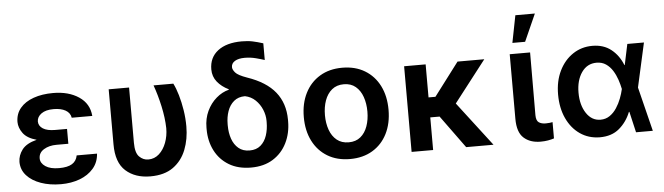

<svg xmlns="http://www.w3.org/2000/svg" viewBox="-49 -975 4078 1180"><g transform="rotate(-5 1990.5 -384.5)"><path d="M351.6 -285.2V-233.7H278.4Q232.6 -233.7 200.5 -214.1Q168.3 -194.6 168.3 -159.4Q168.3 -130 198.3 -109.7Q228.3 -89.5 282 -89.5Q335.2 -89.5 362.7 -106.7Q390.3 -123.9 396.3 -158H522Q518.5 -104.4 486 -66.8Q453.5 -29.1 401.3 -9.6Q349.1 9.9 285.5 9.9Q216.6 9.9 161.8 -9.6Q106.9 -29.1 74.9 -64.6Q43 -100.1 42.6 -148.4Q43 -188.9 69.4 -223.9Q95.9 -258.9 159.8 -274.9Q101.2 -291.2 76.7 -324.8Q52.2 -358.3 51.8 -394.2Q52.2 -444.6 81.9 -479.9Q111.5 -515.3 164.1 -533.9Q216.6 -552.6 284.8 -552.6Q380.3 -552.6 443.7 -510.1Q507.1 -467.7 513.1 -391.3H386.4Q381.4 -421.9 353 -437.9Q324.6 -453.8 279.5 -453.8Q230.8 -453.8 204 -434.3Q177.2 -414.8 176.8 -386.4Q177.2 -358.7 203.3 -342Q229.4 -325.3 278.4 -325.3H351.6Z M627.8 -545.5H753.6V-204.5Q753.6 -142.4 777.7 -118.4Q801.8 -94.5 833.1 -94.5Q871.4 -94.5 899.9 -120.2Q928.3 -146 943.9 -187.5Q959.5 -229 959.5 -277Q958.1 -340.6 942.3 -412.6Q926.5 -484.7 904.5 -545.5H1026.6Q1041.9 -515.6 1054.7 -471.9Q1067.5 -428.3 1075.5 -377.8Q1083.5 -327.4 1083.5 -277Q1083.5 -198.5 1057.9 -133.3Q1032.3 -68.2 978.2 -29.1Q924 9.9 837 9.9Q743.3 9.9 685.4 -41.9Q627.5 -93.8 627.8 -206Z M1266.7 -612.2Q1266.7 -685.4 1320.1 -726.6Q1373.6 -767.8 1467.7 -767.8Q1505.7 -767.8 1534.4 -761.7Q1563.2 -755.7 1599.1 -744.3V-641.3Q1579.2 -648.1 1545.8 -656.8Q1512.4 -665.5 1476.9 -665.5Q1438.9 -665.5 1416.7 -652.2Q1394.5 -638.8 1394.5 -615.1Q1394.5 -599.8 1410.7 -581.1Q1426.8 -562.5 1481.5 -543.3Q1597.7 -503.6 1653.2 -434.3Q1708.8 -365.1 1709.2 -264.2V-254.3Q1709.2 -179.7 1679.3 -119.9Q1649.5 -60 1593.6 -25Q1537.6 9.9 1458.5 9.9Q1378.6 9.9 1322.1 -24.1Q1265.6 -58.2 1235.8 -116.8Q1206 -175.4 1206 -248.6V-258.5Q1206 -314.3 1227.6 -360.3Q1249.3 -406.2 1285.2 -437.1Q1321 -468 1363.3 -478.7L1362.9 -481.5Q1319.6 -502.5 1293.1 -535.3Q1266.7 -568.2 1266.7 -612.2ZM1337.4 -268.8V-259.9Q1337.4 -215.2 1350.3 -177.9Q1363.3 -140.6 1390.1 -118.1Q1416.9 -95.5 1458.5 -95.5Q1500 -95.5 1526.3 -118.1Q1552.6 -140.6 1565 -178.1Q1577.4 -215.6 1577.4 -259.9V-268.8Q1577.4 -302.9 1563.2 -337.4Q1549 -371.8 1522.4 -397.4Q1495.7 -422.9 1458.5 -430.4Q1416.9 -430.4 1390.1 -407.8Q1363.3 -385.3 1350.3 -348.5Q1337.4 -311.8 1337.4 -268.8Z M2068.9 10.7Q1989 10.7 1930.4 -24.5Q1871.8 -59.7 1839.7 -123Q1807.5 -186.4 1807.5 -270.6Q1807.5 -355.1 1839.7 -418.5Q1871.8 -481.9 1930.4 -517.2Q1989 -552.6 2068.9 -552.6Q2148.8 -552.6 2207.6 -517.2Q2266.3 -481.9 2298.3 -418.5Q2330.3 -355.1 2330.3 -270.6Q2330.3 -186.4 2298.3 -123Q2266.3 -59.7 2207.6 -24.5Q2148.8 10.7 2068.9 10.7ZM2069.6 -92.3Q2113.3 -92.3 2142.2 -116.1Q2171.2 -139.9 2185.5 -180.6Q2199.9 -221.2 2199.9 -271Q2199.9 -321 2185.5 -361.7Q2171.2 -402.3 2142.2 -426.5Q2113.3 -450.6 2069.6 -450.6Q2025.6 -450.6 1996.3 -426.5Q1967 -402.3 1952.4 -361.7Q1937.9 -321 1937.9 -271Q1937.9 -221.2 1952.4 -180.6Q1967 -139.9 1996.3 -116.1Q2025.6 -92.3 2069.6 -92.3Z M2581.7 -528.4V-324.6H2624.3L2778.4 -528.4H2943.5L2745.4 -272.7L2954.2 0H2785.5L2639.2 -201.3H2581.7V0H2448.9V-528.4Z M3101.9 -545.5H3227.6L3226.6 -158.7Q3226.9 -124.3 3243.3 -113.5Q3259.6 -102.6 3285.5 -102.6Q3298.7 -102.6 3309.7 -104Q3320.7 -105.5 3327.8 -106.9V-6.4Q3311.8 -1.1 3290.7 2.7Q3269.5 6.4 3244.3 6.4Q3180 6.4 3141 -28.8Q3101.9 -63.9 3101.9 -147ZM3124.3 -613.3 3157.3 -781.2H3277.7L3202.8 -613.3Z M3608.7 11.4Q3540.1 10.7 3487.7 -25.6Q3435.4 -61.8 3405.9 -125.7Q3376.4 -189.6 3376.4 -272.7Q3376.4 -355.5 3407.3 -418.5Q3438.2 -481.5 3491.5 -517Q3544.7 -552.6 3611.9 -552.6Q3681.1 -552.6 3727.8 -515.4Q3774.5 -478.3 3798.3 -417.6H3800.4L3827.4 -545.5H3930L3869.3 -272.7L3937.1 0H3833.5L3803.6 -128.6H3800.8Q3777 -68.2 3729.9 -28.2Q3682.9 11.7 3608.7 11.4ZM3769.9 -272.7 3769.5 -274.1Q3764.2 -300.8 3754.1 -330.8Q3744 -360.8 3727.5 -387.3Q3710.9 -413.7 3686.6 -430.4Q3662.3 -447.1 3628.6 -447.1Q3570.7 -447.1 3536.6 -398.3Q3502.5 -349.4 3502.5 -273.1Q3502.5 -196.4 3535.9 -146.1Q3569.2 -95.9 3623.2 -95.9Q3655.5 -95.9 3680.4 -113.1Q3705.3 -130.3 3723 -157.5Q3740.8 -184.7 3752.3 -215Q3763.8 -245.4 3769.5 -271.3Z"/></g></svg>

Font: Inter UI Semi Bold
Style: Regular
Weight: 600
Designer: Rasmus Andersson
Foundry: rsms
Version: 3.2;8d6f07862